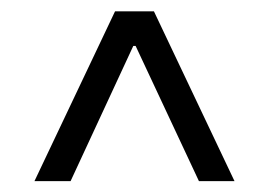

<svg xmlns="http://www.w3.org/2000/svg" viewBox="-20 -725 486 347"><path d="M42.3 -397.7 187.9 -704.5H258.2L403.8 -397.7H339.5L225.1 -642H220.9L107.6 -397.7Z"/></svg>

Font: Inter UI Light
Style: Regular
Weight: 300
Designer: Rasmus Andersson
Foundry: rsms
Version: 3.2;8d6f07862